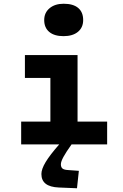

<svg xmlns="http://www.w3.org/2000/svg" viewBox="-20 -771 654 1025"><path d="M424 -664Q424 -624 396 -601Q368 -578 319 -578Q270 -578 243 -600.5Q216 -623 216 -664Q216 -703 244.5 -727Q273 -751 320 -751Q371 -751 397.5 -728.5Q424 -706 424 -664ZM93 0V-122H249V-355H113V-477H394V-122H552V0H362Q332 42 318.5 67Q305 92 305 106Q305 122 314 129Q323 136 346 137L401 141L391 234L294 230Q247 228 224 210Q201 192 201 158Q201 132 223.5 94.5Q246 57 296 0Z"/></svg>

Font: Intel One Mono
Style: Bold
Weight: 700
Monospace: yes
Designer: Fred Shallcrass
Foundry: Frere-Jones Type LLC
Version: Version 1.400;hotconv 1.1.0;makeotfexe 2.6.0;FJTRelease1.4